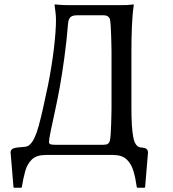

<svg xmlns="http://www.w3.org/2000/svg" viewBox="-20 -707 790 876"><path d="M189 0Q146.5 0 125.2 20.8Q104 41.5 95 74.2Q85.9 106.9 79.6 146.5L77.6 149.4H43.5L41.5 146.5L28.3 -11.7Q28.3 -20 34.4 -25.9Q40.5 -31.7 60.5 -34.2Q76.2 -36.1 92.3 -37.1Q108.4 -38.1 118.7 -49.8Q139.6 -70.8 156.7 -133.1Q173.8 -195.3 199.2 -318.8Q217.3 -410.6 226.3 -488.5Q235.4 -566.4 235.4 -615.7Q235.4 -634.3 233.2 -650.9Q231 -667.5 229 -683.6L230 -687Q230 -687 249 -685.3Q268.1 -683.6 294.4 -683.6H534.2Q561.5 -683.6 575.4 -685.3Q589.4 -687 589.4 -687L590.3 -683.6Q584 -641.1 581.8 -586.2Q579.6 -531.2 579.6 -471.7V-212.4Q579.6 -125.5 588.1 -80.8Q596.7 -36.1 623 -34.2Q643.6 -32.7 649.4 -26.4Q655.3 -20 655.3 -11.7L642.1 146.5L640.1 149.4H606L604 146.5Q598.6 106.9 589.1 74.2Q579.6 41.5 558.3 20.8Q537.1 0 494.6 0ZM450.2 -46.4Q465.3 -46.4 471.7 -50.5Q478 -54.7 480.5 -62.5Q483.4 -71.8 484.9 -93.5Q486.3 -115.2 487.1 -140.1Q487.8 -165 488.3 -185.3Q488.8 -205.6 488.8 -212.4V-471.7Q488.8 -478 488.3 -498.8Q487.8 -519.5 487.1 -544.9Q486.3 -570.3 484.9 -592Q483.4 -613.8 480.5 -623Q475.1 -630.9 469.7 -634Q464.4 -637.2 452.1 -637.2H331.5Q310.5 -637.2 301.5 -628.7Q292.5 -620.1 290.5 -600.1Q284.2 -519.5 273.4 -442.1Q262.7 -364.7 252.9 -310.5Q241.7 -249 230 -196Q218.3 -143.1 210.9 -106.9Q203.6 -70.8 203.6 -59.6Q203.6 -49.8 212.6 -48.1Q221.7 -46.4 232.4 -46.4Z"/></svg>

Font: Kurinto Seri
Style: Regular
Weight: 400
Designer: Kurinto was developed by Clint Goss from a range of fonts that are compatible with the SIL Open Font License Version 1.1
Foundry: Clinton F. Goss
Version: Version 2.196; July 25, 2020